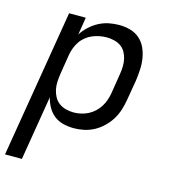

<svg xmlns="http://www.w3.org/2000/svg" viewBox="-114 -618 825 923"><g transform="rotate(15 298.0 -156.5)"><path d="M-4 215 118 -520H201L187 -433Q201 -455 221.5 -474Q242 -493 266 -505.5Q290 -518 315.5 -523Q341 -528 366 -528Q395 -528 421.5 -520.5Q448 -513 468 -495.5Q488 -478 499 -454Q510 -430 514.5 -403Q519 -376 517.5 -347.5Q516 -319 512 -290L495 -190Q491 -165 483 -139.5Q475 -114 461 -91Q447 -68 427 -48.5Q407 -29 383 -16Q359 -3 333 2.5Q307 8 282 8Q255 8 229 1.5Q203 -5 183.5 -20.5Q164 -36 151.5 -58.5Q139 -81 133 -106L80 215ZM262 -65Q279 -65 297.5 -69Q316 -73 333 -81.5Q350 -90 364.5 -103.5Q379 -117 389 -133Q399 -149 405 -166.5Q411 -184 414 -202L430 -302Q433 -321 433.5 -340Q434 -359 430 -377Q426 -395 417 -410.5Q408 -426 393.5 -436Q379 -446 360.5 -450.5Q342 -455 323 -455Q306 -455 288 -451.5Q270 -448 253 -441Q236 -434 221 -422Q206 -410 195.5 -394.5Q185 -379 178.5 -361.5Q172 -344 169 -327L153 -227Q150 -207 149 -187Q148 -167 152 -148.5Q156 -130 165 -113.5Q174 -97 189 -86Q204 -75 223 -70Q242 -65 262 -65Z"/></g></svg>

Font: Iosevka SS04 Extended Oblique
Style: Regular
Weight: 400
Width: 7
Italic angle: -9°
Monospace: yes
Designer: Belleve Invis
Foundry: Belleve Invis
Version: Version 19.0.0; ttfautohint (v1.8.4)